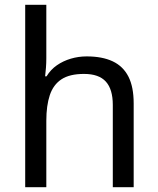

<svg xmlns="http://www.w3.org/2000/svg" viewBox="-20 -780 658 800"><path d="M173 -537Q173 -518 171.5 -498Q170 -478 168 -462H174Q191 -490 217 -508Q243 -526 275 -535.5Q307 -545 341 -545Q406 -545 449.5 -524.5Q493 -504 515 -461Q537 -418 537 -349V0H450V-343Q450 -408 421 -440Q392 -472 330 -472Q270 -472 236 -449.5Q202 -427 187.5 -383.5Q173 -340 173 -277V0H85V-760H173Z"/></svg>

Font: uoriya15
Style: Book
Weight: 400
Designer: Jelle Bosma - Monotype Design Team
Foundry: Monotype Imaging Inc.
Version: Version 2.003